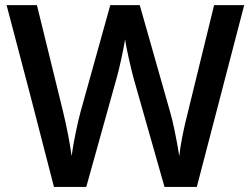

<svg xmlns="http://www.w3.org/2000/svg" viewBox="-20 -734 986 754"><path d="M939 -713.9H820.8L719.2 -298.8C700.7 -227.1 689 -167.5 684.1 -121.1C671.4 -198.2 659.2 -256.3 647.9 -294.9L528.8 -713.9H413.1L296.9 -296.9C285.2 -254.4 268.6 -176.3 261.2 -121.1C254.4 -172.4 243.2 -231 227.1 -297.9L125 -713.9H5.9L99.6 -357.4L191.9 0H318.8L437 -423.8C446.8 -456.5 464.8 -537.6 471.2 -579.1C474.6 -551.8 494.6 -462.9 504.9 -425.8L626 0H752.9Z"/></svg>

Font: Open Sans 600
Style: Regular
Weight: 600
Foundry: Ascender Corporation
Version: Version 1.100;PS 001.100;hotconv 1.0.88;makeotf.lib2.5.64775